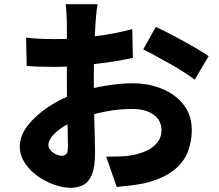

<svg xmlns="http://www.w3.org/2000/svg" viewBox="-20 -836 1040 913"><path d="M444 -816Q442 -807 440 -790Q438 -773 436.5 -755Q435 -737 434 -724Q432 -692 430.5 -659Q429 -626 428 -591.5Q427 -557 426.5 -522.5Q426 -488 426 -454Q426 -413 426.5 -362.5Q427 -312 428.5 -262Q430 -212 431 -171.5Q432 -131 432 -110Q432 -44 417.5 -7.5Q403 29 377 43Q351 57 316 57Q278 57 235.5 41.5Q193 26 156.5 -0.5Q120 -27 97 -63Q74 -99 74 -140Q74 -190 111.5 -238.5Q149 -287 210.5 -328Q272 -369 344 -393Q411 -417 482.5 -428.5Q554 -440 609 -440Q687 -440 751 -413.5Q815 -387 853.5 -337.5Q892 -288 892 -216Q892 -158 870.5 -108Q849 -58 800.5 -22Q752 14 669 35Q634 42 600.5 46Q567 50 535 53L485 -91Q519 -91 551 -92Q583 -93 608 -98Q648 -105 679.5 -120.5Q711 -136 729.5 -160Q748 -184 748 -217Q748 -249 730.5 -271.5Q713 -294 682 -306Q651 -318 608 -318Q546 -318 481 -305.5Q416 -293 358 -271Q315 -255 281.5 -233.5Q248 -212 229 -189.5Q210 -167 210 -146Q210 -136 216.5 -126.5Q223 -117 233 -110Q243 -103 254 -99Q265 -95 273 -95Q285 -95 294 -102.5Q303 -110 303 -136Q303 -161 302 -211.5Q301 -262 299.5 -325Q298 -388 298 -449Q298 -492 298 -533.5Q298 -575 298 -611.5Q298 -648 298 -677Q298 -706 298 -723Q298 -734 297 -752.5Q296 -771 295 -789Q294 -807 292 -816ZM721 -708Q760 -690 808 -664.5Q856 -639 900.5 -613.5Q945 -588 972 -569L906 -457Q888 -471 856.5 -491.5Q825 -512 788.5 -532.5Q752 -553 718 -571.5Q684 -590 661 -601ZM104 -657Q149 -652 183.5 -651Q218 -650 245 -650Q284 -650 331.5 -653.5Q379 -657 428 -663Q477 -669 524 -678Q571 -687 609 -698L612 -561Q569 -551 519.5 -543.5Q470 -536 420.5 -530.5Q371 -525 326.5 -521.5Q282 -518 249 -518Q197 -518 165 -519Q133 -520 107 -523Z"/></svg>

Font: Noto Sans TC ExtraBold
Style: Regular
Weight: 800
Designer: Ryoko NISHIZUKA  (kana, bopomofo & ideographs); Paul D. Hunt (Latin, Greek & Cyrillic); Sandoll Communications , Soo-you
Foundry: Adobe
Version: Version 2.004-H2;hotconv 1.0.118;makeotfexe 2.5.65603